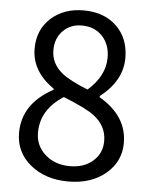

<svg xmlns="http://www.w3.org/2000/svg" viewBox="-54 -788 662 846"><g transform="rotate(5 277.5 -365.5)"><path d="M111 -42Q45 -97 45 -182Q45 -311 180 -384V-389Q81 -457 81 -558Q81 -641 138 -693Q195 -744 282 -744Q374 -744 429 -690Q483 -637 483 -551Q483 -450 385 -374V-369Q509 -297 509 -177Q509 -96 446 -42Q381 13 279 13Q178 13 111 -42ZM405 -546Q405 -602 372 -639Q337 -677 280 -677Q229 -677 197 -644Q164 -611 164 -558Q164 -499 214 -458Q249 -430 329 -398Q405 -465 405 -546ZM383 -90Q422 -124 422 -179Q422 -245 364 -289Q328 -316 228 -356Q128 -292 128 -190Q128 -132 172 -93Q215 -55 281 -55Q344 -55 383 -90Z"/></g></svg>

Font: Source Han Sans K Regular
Style: Regular
Weight: 400
Designer: Ryoko NISHIZUKA  (kana & ideographs); Paul D. Hunt (Latin, Greek & Cyrillic); Wenlong ZHANG  (bopomofo); Sandoll Communi
Foundry: Adobe Systems Incorporated
Version: Version 1.00 July 18, 2014, initial release